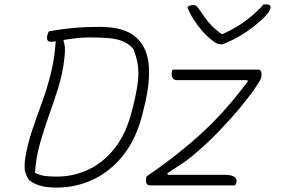

<svg xmlns="http://www.w3.org/2000/svg" viewBox="-20 -842 1290 872"><path d="M991 -641H982Q975 -641 965.5 -644.5Q956 -648 934 -666Q917 -680 897 -703Q877 -726 859 -754Q841 -782 831 -810Q843 -819 856 -819Q867 -819 872.5 -814.5Q878 -810 888 -795Q904 -770 926 -742.5Q948 -715 986 -688H992Q1053 -715 1100 -751Q1147 -787 1177 -822H1187Q1202 -822 1206 -817Q1210 -812 1208 -804Q1205 -794 1196 -781.5Q1187 -769 1167 -751Q1130 -717 1084.5 -688Q1039 -659 991 -641ZM432 -720Q542 -720 594.5 -675.5Q647 -631 655 -551.5Q663 -472 637 -365L628 -328Q600 -213 540.5 -138Q481 -63 402.5 -26.5Q324 10 238 10Q186 10 155.5 -1Q125 -12 113 -24Q103 -35 95.5 -57.5Q88 -80 95 -126Q105 -187 125 -247Q145 -307 168.5 -370.5Q192 -434 210 -504.5Q228 -575 233 -655Q217 -652 212 -652Q188 -652 195 -682Q197 -693 203 -700Q259 -710 313 -715Q367 -720 432 -720ZM139 -57Q161 -46 183 -43Q205 -40 239 -40Q313 -40 381 -71.5Q449 -103 501.5 -169.5Q554 -236 580 -342L586 -366Q602 -430 606.5 -474.5Q611 -519 605 -553.5Q599 -588 584 -622Q563 -644 538 -654.5Q513 -665 477 -668.5Q441 -672 387 -672Q355 -672 325 -668.5Q295 -665 271 -661L268 -657Q274 -642 275 -624.5Q276 -607 272 -575Q265 -509 245 -445Q225 -381 202 -317Q179 -253 161 -188.5Q143 -124 139 -57ZM764 -526H1153Q1164 -526 1166.5 -514.5Q1169 -503 1167 -492L1166 -488Q1163 -478 1139 -442.5Q1115 -407 1073 -356Q1031 -305 975.5 -247Q920 -189 855 -135Q827 -112 799 -93.5Q771 -75 740 -55L742 -48H1000Q1034 -48 1046 -37.5Q1058 -27 1053 -10Q1051 -4 1047 0H663Q637 0 645 -37L646 -41Q751 -112 849.5 -196Q948 -280 1023 -369Q1047 -397 1066.5 -422.5Q1086 -448 1106 -472L1103 -478H784Q770 -478 763.5 -488.5Q757 -499 761 -516Q762 -518 762.5 -521Q763 -524 764 -526Z"/></svg>

Font: Recursive Sn Csl St Lt
Style: Italic
Weight: 300
Italic angle: -15°
Version: Version 1.079;hotconv 1.0.112;makeotfexe 2.5.65598; ttfautoh